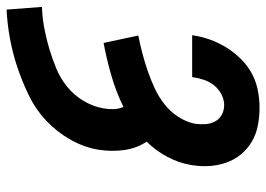

<svg xmlns="http://www.w3.org/2000/svg" viewBox="-160 -438 791 570"><g transform="rotate(90 235.0 -152.5)"><path d="M-22 223 -30 118Q0 117 30.5 111.5Q61 106 91.5 97Q122 88 151.5 76Q181 64 206.5 43.5Q232 23 249 -5.5Q266 -34 271 -64Q274 -79 273.5 -94.5Q273 -110 267 -124Q222 -102 173.5 -88Q125 -74 77 -65L55 -168Q80 -173 107 -180Q134 -187 160 -196Q186 -205 211 -216.5Q236 -228 258.5 -245.5Q281 -263 296.5 -287Q312 -311 317 -337Q319 -353 318 -368Q317 -383 310 -396Q303 -409 290 -416Q277 -423 261 -423Q245 -423 229 -414.5Q213 -406 202.5 -392.5Q192 -379 186.5 -363Q181 -347 179 -331L178 -328H54L55 -334Q59 -359 68 -383.5Q77 -408 91.5 -431Q106 -454 125.5 -473.5Q145 -493 168.5 -505.5Q192 -518 218 -523Q244 -528 269 -528Q296 -528 322 -523Q348 -518 370 -505Q392 -492 408 -472.5Q424 -453 432.5 -428.5Q441 -404 442.5 -377.5Q444 -351 439 -323Q433 -288 415 -254Q397 -220 370 -193Q390 -163 395 -125.5Q400 -88 394 -50Q387 -7 364 33.5Q341 74 307.5 105.5Q274 137 232.5 157Q191 177 149 191Q107 205 63.5 213Q20 221 -22 223Z"/></g></svg>

Font: Iosevka Extrabold
Style: Italic
Weight: 800
Italic angle: -9°
Monospace: yes
Designer: Belleve Invis
Foundry: Belleve Invis
Version: Version 32.5.0; ttfautohint (v1.8.4)